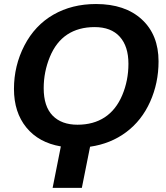

<svg xmlns="http://www.w3.org/2000/svg" viewBox="-20 -718 818 946"><path d="M453.1 -698.2Q596.2 -698.2 678.7 -622.3Q761.2 -546.4 761.2 -415.5Q761.2 -309.1 719.7 -216.6Q678.2 -124 601.8 -66.9Q525.4 -9.8 423.8 4.9L383.3 207.5H239.3L279.8 3.4Q170.9 -15.1 109.9 -89.8Q48.8 -164.6 48.8 -279.8Q48.8 -394.5 100.3 -493.9Q151.9 -593.3 243.2 -645.8Q334.5 -698.2 453.1 -698.2ZM446.3 -584.5Q367.2 -584.5 311.5 -547.9Q255.9 -511.2 225.6 -437.5Q195.3 -363.8 195.3 -283.7Q195.3 -193.4 239.3 -148.4Q283.2 -103.5 361.8 -103.5Q440.4 -103.5 496.1 -140.1Q551.8 -176.8 582.3 -249Q612.8 -321.3 612.8 -403.8Q612.8 -489.7 570.1 -537.1Q527.3 -584.5 446.3 -584.5Z"/></svg>

Font: Liberation Sans
Style: Bold Italic
Weight: 700
Italic angle: -12°
Designer: Steve Matteson
Foundry: Ascender Corporation
Version: Version 2.1.5